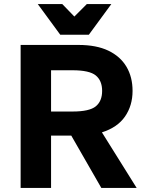

<svg xmlns="http://www.w3.org/2000/svg" viewBox="-20 -920 730 940"><path d="M81 0V-700H364Q452 -700 510.5 -672Q569 -644 599 -593.5Q629 -543 629 -475Q629 -403 592 -349.5Q555 -296 479 -272L649 0H476L329 -256H230V0ZM230 -374H335Q418 -374 449 -399.5Q480 -425 480 -475Q480 -525 449 -550.5Q418 -576 335 -576H230ZM275 -750 165 -900H285L344 -839L405 -900H525L415 -750Z"/></svg>

Font: Golos Text SemiBold
Style: Regular
Weight: 600
Designer: A.Korolkova, Vitaly Kuzmin
Foundry: ParaType Ltd
Version: Version 2.004